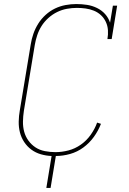

<svg xmlns="http://www.w3.org/2000/svg" viewBox="-20 -763 640 949"><path d="M209 166 235 8Q208 7 182 -0.5Q156 -8 135 -23.5Q114 -39 99.5 -61Q85 -83 78.5 -108.5Q72 -134 72.5 -162Q73 -190 78 -218L132 -544Q136 -570 145 -596Q154 -622 169 -646Q184 -670 205.5 -689.5Q227 -709 252 -721Q277 -733 304 -738Q331 -743 357 -743Q384 -743 410 -739Q436 -735 459.5 -723.5Q483 -712 499.5 -693.5Q516 -675 524 -651L538 -735H559L532 -570H511Q515 -592 513.5 -614Q512 -636 503 -655Q494 -674 479 -688Q464 -702 444.5 -710Q425 -718 403.5 -721Q382 -724 360 -724Q336 -724 311 -719.5Q286 -715 262.5 -703.5Q239 -692 219 -674Q199 -656 185.5 -634.5Q172 -613 164 -589Q156 -565 152 -541L98 -215Q94 -189 93.5 -162.5Q93 -136 99.5 -112Q106 -88 120.5 -68Q135 -48 155.5 -34.5Q176 -21 202 -16Q228 -11 254 -11Q286 -11 318.5 -19.5Q351 -28 379.5 -48Q408 -68 428.5 -97Q449 -126 460 -157L479 -151Q466 -117 444 -86.5Q422 -56 392 -34Q362 -12 326.5 -2Q291 8 256 8L230 166Z"/></svg>

Font: Iosevka HT Thin Extended
Style: Italic
Weight: 100
Width: 7
Italic angle: -9°
Monospace: yes
Designer: Belleve Invis
Foundry: Belleve Invis
Version: Version 32.3.0; ttfautohint (v1.8.4)